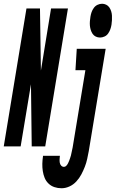

<svg xmlns="http://www.w3.org/2000/svg" viewBox="-67 -780 617 1023"><path d="M-47 0 74 -735H146L151 -404L205 -735H295L174 0H102L98 -331L43 0ZM466 -580Q454 -580 443.5 -585Q433 -590 426.5 -599.5Q420 -609 416.5 -620.5Q413 -632 412 -643.5Q411 -655 412 -667.5Q413 -680 415 -692Q417 -704 421 -715.5Q425 -727 433 -738Q441 -749 453 -754.5Q465 -760 477 -760Q488 -760 498.5 -755Q509 -750 515.5 -740.5Q522 -731 525.5 -719.5Q529 -708 529.5 -696.5Q530 -685 529.5 -672.5Q529 -660 527 -648Q525 -636 521 -624.5Q517 -613 509.5 -602Q502 -591 490 -585.5Q478 -580 466 -580ZM261 223Q241 223 223 217Q205 211 191.5 198Q178 185 171 168Q164 151 161 131.5Q158 112 158.5 92.5Q159 73 162 53V50H252V51Q251 60 250.5 69Q250 78 251.5 87Q253 96 259 102.5Q265 109 274 109Q281 109 286.5 103Q292 97 295.5 90Q299 83 301.5 76.5Q304 70 306.5 62.5Q309 55 311 48Q313 41 314 34Q315 27 317 20Q319 13 320 6L388 -406H335L342 -520H496L406 25Q402 46 397.5 67Q393 88 385 108.5Q377 129 366.5 149Q356 169 340 186.5Q324 204 303 213.5Q282 223 261 223Z"/></svg>

Font: Iosevka Term Curly Hv Obl
Style: Regular
Weight: 900
Italic angle: -9°
Designer: Belleve Invis
Foundry: Belleve Invis
Version: Version 32.3.0